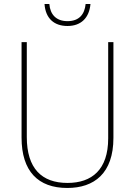

<svg xmlns="http://www.w3.org/2000/svg" viewBox="-20 -923 669 953"><path d="M429 -903H405C400 -852 373 -818 315 -818C259 -818 229 -851 225 -903H201C206 -831 249 -794 315 -794C382 -794 423 -834 429 -903ZM543 -239V-714H517V-236C517 -81 436 -15 315 -15C187 -15 113 -87 113 -243V-714H87V-240C87 -73 169 10 314 10C447 10 543 -62 543 -239Z"/></svg>

Font: Noto Sans Arabic SemCond Thin
Style: Regular
Weight: 100
Width: 4
Designer: Monotype Design Team, Nadine Chahine, Nizar Qandah and Khaled Hosny
Foundry: Monotype Imaging Inc.
Version: Version 2.012